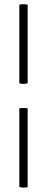

<svg xmlns="http://www.w3.org/2000/svg" viewBox="-20 -669 228 902"><path d="M70.8 -160.2V209C84 213.9 97.2 212.9 109.9 210V-160.2C97.2 -162.1 84 -162.1 70.8 -160.2ZM70.8 -647V-277.8C84 -273.9 97.2 -273.9 109.9 -277.8V-647C97.2 -649.9 84 -649.9 70.8 -647Z"/></svg>

Font: Pierce
Style: Roman
Weight: 500
Version: Version 0.2.0